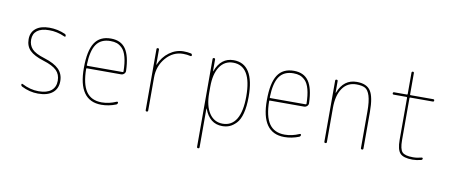

<svg xmlns="http://www.w3.org/2000/svg" viewBox="-76 -1010 3651 1550"><g transform="rotate(10 1750.0 -235.0)"><path d="M247.1 -259.8Q168.9 -284.2 134.3 -318.8Q99.6 -353.5 99.6 -410.2Q99.6 -466.8 139.2 -498.5Q178.7 -530.3 250 -530.3Q317.4 -530.3 379.9 -502.9Q389.6 -498 389.6 -487.3Q389.6 -477.5 379.9 -481.4Q315.4 -510.7 250 -509.8Q186.5 -509.8 153.3 -483.9Q120.1 -458 120.1 -410.2Q120.1 -365.2 147.9 -334.5Q175.8 -303.7 252.9 -280.3Q335 -254.9 372.6 -216.8Q410.2 -178.7 410.2 -120.1Q410.2 -58.6 368.7 -24.4Q327.1 9.8 250 9.8Q180.7 9.8 115.2 -23.4Q105.5 -28.3 105.5 -39.1Q105.5 -48.8 115.2 -44.9Q182.6 -9.8 250.5 -9.8Q318.4 -9.8 354 -38.6Q389.6 -67.4 389.6 -120.1Q389.6 -171.9 356.9 -204.1Q324.2 -236.3 247.1 -259.8Z M753.9 -509.8Q675.8 -509.8 638.7 -456.5Q601.6 -403.3 598.6 -286.1Q598.6 -280.3 604.5 -280.3H892.6Q898.4 -280.3 899.4 -285.2Q898.4 -356.4 885.7 -403.3Q873 -450.2 851.1 -472.2Q829.1 -494.1 806.6 -502Q784.2 -509.8 753.9 -509.8ZM768.6 9.8Q578.1 9.8 579.1 -259.8Q579.1 -399.4 621.1 -464.8Q663.1 -530.3 753.9 -530.3Q835.9 -530.3 875.5 -473.6Q915 -417 918.9 -294.9Q919.9 -281.2 909.2 -270.5Q898.4 -259.8 883.8 -259.8H604.5Q599.6 -259.8 598.6 -255.9Q599.6 -129.9 641.1 -69.8Q682.6 -9.8 768.6 -9.8Q828.1 -9.8 887.7 -36.1Q891.6 -38.1 895.5 -36.1Q899.4 -34.2 899.4 -30.3Q899.4 -19.5 888.7 -13.7Q829.1 9.8 768.6 9.8Z M1129.9 -9.8V-509.8Q1129.9 -519.5 1140.1 -519.5Q1150.4 -519.5 1150.4 -509.8V-385.7Q1150.4 -384.8 1151.4 -384.8Q1152.3 -384.8 1152.3 -385.7Q1179.7 -452.1 1233.4 -491.2Q1287.1 -530.3 1349.6 -530.3Q1379.9 -530.3 1409.2 -524.4Q1419.9 -522.5 1419.9 -509.8Q1419.9 -501 1409.2 -502.9Q1381.8 -509.8 1349.6 -509.8Q1266.6 -509.8 1208.5 -442.4Q1150.4 -375 1150.4 -280.3V-9.8Q1150.4 0 1140.1 0Q1129.9 0 1129.9 -9.8Z M1610.4 -285.2V-235.4Q1610.4 -128.9 1650.4 -69.3Q1690.4 -9.8 1759.8 -9.8Q1834 -9.8 1872.1 -73.2Q1910.2 -136.7 1910.2 -259.8Q1910.2 -509.8 1759.8 -509.8Q1689.5 -509.8 1649.9 -450.7Q1610.4 -391.6 1610.4 -285.2ZM1589.8 210V-509.8Q1589.8 -519.5 1600.1 -519.5Q1610.4 -519.5 1610.4 -509.8V-414.1Q1610.4 -413.1 1611.3 -413.1Q1613.3 -413.1 1613.3 -415Q1656.2 -530.3 1759.8 -530.3Q1929.7 -530.3 1929.7 -259.8Q1929.7 -179.7 1915 -124Q1900.4 -68.4 1873.5 -40.5Q1846.7 -12.7 1819.8 -1.5Q1793 9.8 1759.8 9.8Q1656.2 9.8 1613.3 -105.5Q1613.3 -107.4 1611.3 -107.4Q1610.4 -107.4 1610.4 -106.4V210Q1610.4 219.7 1600.1 219.7Q1589.8 219.7 1589.8 210Z M2253.9 -509.8Q2175.8 -509.8 2138.7 -456.5Q2101.6 -403.3 2098.6 -286.1Q2098.6 -280.3 2104.5 -280.3H2392.6Q2398.4 -280.3 2399.4 -285.2Q2398.4 -356.4 2385.7 -403.3Q2373 -450.2 2351.1 -472.2Q2329.1 -494.1 2306.6 -502Q2284.2 -509.8 2253.9 -509.8ZM2268.6 9.8Q2078.1 9.8 2079.1 -259.8Q2079.1 -399.4 2121.1 -464.8Q2163.1 -530.3 2253.9 -530.3Q2335.9 -530.3 2375.5 -473.6Q2415 -417 2418.9 -294.9Q2419.9 -281.2 2409.2 -270.5Q2398.4 -259.8 2383.8 -259.8H2104.5Q2099.6 -259.8 2098.6 -255.9Q2099.6 -129.9 2141.1 -69.8Q2182.6 -9.8 2268.6 -9.8Q2328.1 -9.8 2387.7 -36.1Q2391.6 -38.1 2395.5 -36.1Q2399.4 -34.2 2399.4 -30.3Q2399.4 -19.5 2388.7 -13.7Q2329.1 9.8 2268.6 9.8Z M2594.7 -9.8V-509.8Q2594.7 -519.5 2605 -519.5Q2615.2 -519.5 2615.2 -509.8V-415Q2615.2 -414.1 2616.2 -414.1Q2618.2 -414.1 2618.2 -416Q2662.1 -530.3 2769.5 -530.3Q2850.6 -530.3 2882.8 -481.4Q2915 -432.6 2915 -309.6V-9.8Q2915 0 2904.8 0Q2894.5 0 2894.5 -9.8V-309.6Q2894.5 -392.6 2880.4 -437.5Q2866.2 -482.4 2841.3 -496.1Q2816.4 -509.8 2769.5 -509.8Q2696.3 -509.8 2655.8 -451.2Q2615.2 -392.6 2615.2 -290V-9.8Q2615.2 0 2605 0Q2594.7 0 2594.7 -9.8Z M3080.1 -480.5Q3070.3 -480.5 3070.3 -490.2Q3070.3 -500 3080.1 -500H3184.6Q3189.5 -500 3190.4 -504.9V-679.7Q3190.4 -689.5 3200.2 -689.9Q3210 -690.4 3210 -679.7V-504.9Q3210 -500 3214.8 -500H3400.4Q3410.2 -500 3410.2 -490.2Q3410.2 -480.5 3400.4 -480.5H3214.8Q3210 -480.5 3210 -474.6V-129.9Q3210 -57.6 3231.9 -33.7Q3253.9 -9.8 3320.3 -9.8Q3355.5 -9.8 3389.6 -19.5Q3393.6 -20.5 3397 -18.6Q3400.4 -16.6 3400.4 -12.7Q3400.4 -2.9 3390.6 0Q3353.5 9.8 3320.3 9.8Q3245.1 9.8 3217.8 -20Q3190.4 -49.8 3190.4 -129.9V-474.6Q3190.4 -479.5 3184.6 -480.5Z"/></g></svg>

Font: Rounded-X Mgen+ 2m thin
Style: Regular
Weight: 100
Designer: [Source Han Sans]
Ryoko NISHIZUKA  (kana & ideographs); Paul D. Hunt (Latin, Greek & Cyrillic); Wenlong ZHANG  (bopomofo
Version: Version 1.059.20150602